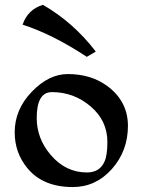

<svg xmlns="http://www.w3.org/2000/svg" viewBox="-20 -756 580 784"><path d="M277.3 7.8Q155.3 7.8 91.8 -69.3Q40 -132.3 40 -215.8Q40 -308.6 109.6 -381.1Q179.2 -453.6 256.8 -453.6Q352.5 -453.6 419.4 -403.8Q502.4 -341.3 502.4 -242.2Q502.4 -139.6 436.8 -65.9Q371.1 7.8 277.3 7.8ZM335 -51.8Q387.2 -51.8 406.7 -96.2Q418.5 -122.6 418.5 -176.3Q418.5 -263.2 350.1 -321.5Q281.7 -379.9 191.9 -379.9Q129.9 -379.9 129.9 -274.4Q129.9 -190.4 187 -123.5Q248 -51.8 335 -51.8ZM334.5 -523.9Q194.3 -616.2 72.3 -655.3Q93.3 -717.3 155.3 -736.3Q280.3 -664.1 371.1 -545.4Z"/></svg>

Font: Balgruf
Style: Regular
Weight: 500
Designer: Paul James MIller
Foundry: High-Logic / Made with FontCreator
Version: Version 1.201;March 28, 2021;FontCreator 13.0.0.2683 64-bit